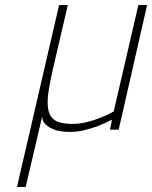

<svg xmlns="http://www.w3.org/2000/svg" viewBox="-20 -520 610 770"><path d="M217 -500H252L192 -242Q178 -182 173 -140.5Q168 -99 175.5 -72.5Q183 -46 205.5 -34.5Q228 -23 270 -23Q299 -23 329 -30.5Q359 -38 383 -48Q411 -59 436 -73L535 -500H570L456 0H421L429 -40Q402 -26 374 -15Q350 -6 320.5 1.5Q291 9 262 9Q221 9 198 0Q175 -9 164 -20Q153 -31 151 -40.5Q149 -50 149 -52L83 230H48Z"/></svg>

Font: Panefresco 1wt
Style: Italic
Weight: 250
Version: Version 1.000